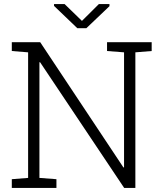

<svg xmlns="http://www.w3.org/2000/svg" viewBox="-20 -917 798 937"><path d="M37.6 0V-42.5L117.2 -48.8V-661.6L37.6 -668V-710.9H117.2H176.3L582.5 -99.6L585.4 -100.6V-661.6L502.4 -668V-710.9H640.6H720.2V-668L640.6 -661.6V0H585.9L175.3 -613.8L172.4 -612.8V-48.8L255.4 -42.5V0ZM514.2 -897V-886.8L401.4 -779.3H357.4L243.7 -888.2V-897H295.4L379.9 -815L462.4 -897Z"/></svg>

Font: Roboto Slab LO Light
Style: Regular
Weight: 300
Designer: Google
Version: Version 2.000